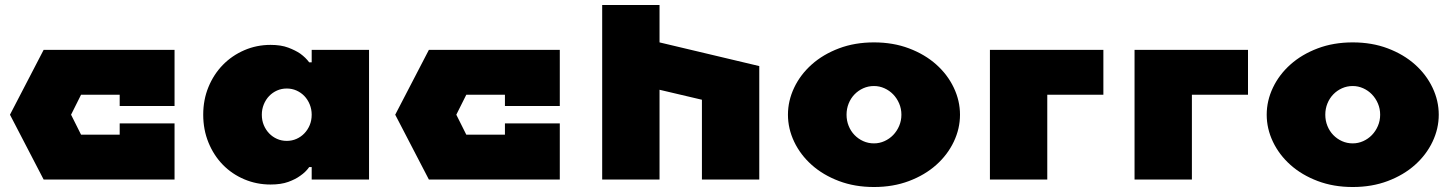

<svg xmlns="http://www.w3.org/2000/svg" viewBox="-20 -720 5825 770"><path d="M460 -180V-225H680V0H155L20 -260L155 -520H680V-295H460V-340H305L265 -260L305 -180Z M795 -260Q795 -320 816 -371Q837 -422 873.5 -459.5Q910 -497 959.5 -518.5Q1009 -540 1065 -540Q1107 -540 1136 -529Q1165 -518 1184 -505Q1206 -489 1220 -470H1230V-520H1460V0H1230V-50H1220Q1206 -30 1184 -15Q1165 -1 1136 9.5Q1107 20 1065 20Q1009 20 959.5 -1Q910 -22 873.5 -59.5Q837 -97 816 -148.5Q795 -200 795 -260ZM1130 -365Q1109 -365 1091 -357Q1073 -349 1059.5 -335Q1046 -321 1038 -301.5Q1030 -282 1030 -260Q1030 -237 1038 -218Q1046 -199 1059.5 -185Q1073 -171 1091 -163Q1109 -155 1130 -155Q1151 -155 1169 -163Q1187 -171 1200.5 -185Q1214 -199 1222 -218Q1230 -237 1230 -260Q1230 -282 1222 -301.5Q1214 -321 1200.5 -335Q1187 -349 1169 -357Q1151 -365 1130 -365Z M2005 -180V-225H2225V0H1700L1565 -260L1700 -520H2225V-295H2005V-340H1850L1810 -260L1850 -180Z M2625 -360V0H2395V-700H2625V-550L3025 -455V0H2795V-320Z M3485 -375Q3462 -375 3442 -366Q3422 -357 3407 -341.5Q3392 -326 3383.5 -305Q3375 -284 3375 -260Q3375 -236 3383.5 -215Q3392 -194 3407 -178.5Q3422 -163 3442 -154Q3462 -145 3485 -145Q3507 -145 3527 -154Q3547 -163 3562 -178.5Q3577 -194 3586 -215Q3595 -236 3595 -260Q3595 -284 3586 -305Q3577 -326 3562 -341.5Q3547 -357 3527 -366Q3507 -375 3485 -375ZM3485 -550Q3562 -550 3625.5 -526Q3689 -502 3734.5 -461.5Q3780 -421 3805 -368.5Q3830 -316 3830 -260Q3830 -204 3805 -151.5Q3780 -99 3734.5 -58.5Q3689 -18 3625.5 6Q3562 30 3485 30Q3408 30 3344.5 6Q3281 -18 3235.5 -58.5Q3190 -99 3165 -151.5Q3140 -204 3140 -260Q3140 -316 3165 -368.5Q3190 -421 3235.5 -461.5Q3281 -502 3344.5 -526Q3408 -550 3485 -550Z M4405 -520V-340H4180V0H3950V-520Z M4985 -520V-340H4760V0H4530V-520Z M5405 -375Q5382 -375 5362 -366Q5342 -357 5327 -341.5Q5312 -326 5303.5 -305Q5295 -284 5295 -260Q5295 -236 5303.5 -215Q5312 -194 5327 -178.5Q5342 -163 5362 -154Q5382 -145 5405 -145Q5427 -145 5447 -154Q5467 -163 5482 -178.5Q5497 -194 5506 -215Q5515 -236 5515 -260Q5515 -284 5506 -305Q5497 -326 5482 -341.5Q5467 -357 5447 -366Q5427 -375 5405 -375ZM5405 -550Q5482 -550 5545.5 -526Q5609 -502 5654.5 -461.5Q5700 -421 5725 -368.5Q5750 -316 5750 -260Q5750 -204 5725 -151.5Q5700 -99 5654.5 -58.5Q5609 -18 5545.5 6Q5482 30 5405 30Q5328 30 5264.5 6Q5201 -18 5155.5 -58.5Q5110 -99 5085 -151.5Q5060 -204 5060 -260Q5060 -316 5085 -368.5Q5110 -421 5155.5 -461.5Q5201 -502 5264.5 -526Q5328 -550 5405 -550Z"/></svg>

Font: Imperial One
Style: Regular
Weight: 400
Designer: Jovanny Lemonad
Foundry: Jovanny Lemonad
Version: Version 1.000